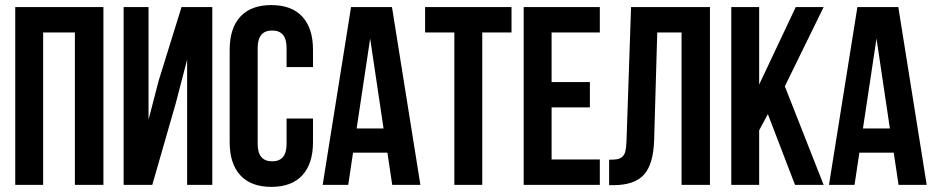

<svg xmlns="http://www.w3.org/2000/svg" viewBox="-20 -728 3680 756"><path d="M40 0V-700.2H387.2V0H274.9V-600.1H149.9V0Z M466.8 0V-700.2H564.9V-256.8L605 -411.1L694.8 -700.2H815.9V0H716.8V-493.2L671.9 -320.8L579.6 0Z M884.3 -168V-532.2Q884.3 -616.7 926.3 -662.4Q968.3 -708 1048.3 -708Q1128.4 -708 1170.4 -662.4Q1212.4 -616.7 1212.4 -532.2V-463.9H1108.4V-539.1Q1108.4 -607.9 1051.8 -607.9Q994.6 -607.9 994.6 -539.1V-161.1Q994.6 -92.8 1051.8 -92.8Q1108.4 -92.8 1108.4 -161.1V-261.2H1212.4V-168Q1212.4 -83.5 1170.4 -37.8Q1128.4 7.8 1048.3 7.8Q968.3 7.8 926.3 -37.8Q884.3 -83.5 884.3 -168Z M1250.5 0 1362.3 -700.2H1523.4L1635.3 0H1524.4L1505.4 -127H1370.1L1351.1 0ZM1384.3 -222.2H1490.2L1437.5 -576.2Z M1653.8 -600.1V-700.2H1994.1V-600.1H1878.9V0H1769V-600.1Z M2042 0V-700.2H2341.8V-600.1H2151.9V-404.8H2302.7V-305.2H2151.9V-100.1H2341.8V0Z M2378.4 1V-99.1Q2398.9 -99.1 2410.2 -101.1Q2421.4 -103 2430.2 -110.6Q2439 -118.2 2442.4 -132.3Q2445.8 -146.5 2446.8 -170.9L2464.8 -700.2H2775.4V0H2663.6V-600.1H2567.9L2555.7 -176.8Q2552.7 -81.1 2515.4 -40Q2478 1 2395.5 1Z M2859.4 0V-700.2H2969.2V-395L3113.3 -700.2H3223.1L3070.3 -388.2L3223.1 0H3110.4L3003.4 -278.8L2969.2 -214.8V0Z M3244.1 0 3356 -700.2H3517.1L3628.9 0H3518.1L3499 -127H3363.8L3344.7 0ZM3377.9 -222.2H3483.9L3431.2 -576.2Z"/></svg>

Font: Bebas Neue Bold
Style: Regular
Weight: 700
Designer: Ryoichi Tsunekawa
Foundry: Ryoichi Tsunekawa
Version: Version 1.300